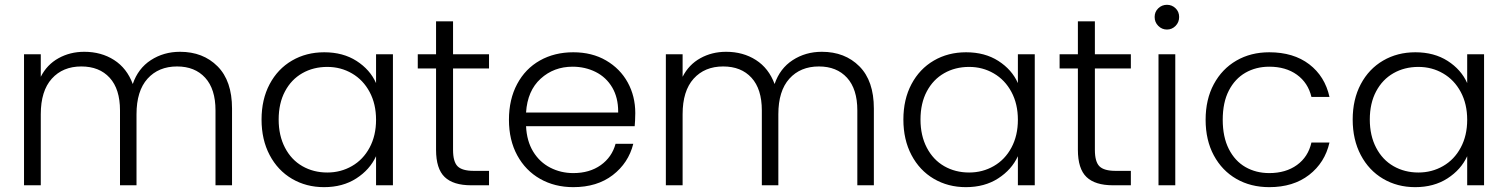

<svg xmlns="http://www.w3.org/2000/svg" viewBox="-20 -772 6283 800"><path d="M80.1 0V-545.9H149.9V-452.1Q175.8 -502.9 223.9 -529.5Q272 -556.2 331.1 -556.2Q401.9 -556.2 455.3 -522Q508.8 -487.8 533.2 -421.9Q555.2 -486.8 608.6 -521.5Q662.1 -556.2 730 -556.2Q826.2 -556.2 886.5 -495.6Q946.8 -435.1 946.8 -319.8V0H877.9V-312Q877.9 -400.9 835 -448Q792 -495.1 717.8 -495.1Q640.6 -495.1 594.7 -444.1Q548.8 -393.1 548.8 -295.9V0H480V-312Q480 -400.9 437 -448Q394 -495.1 318.8 -495.1Q241.7 -495.1 195.8 -444.1Q149.9 -393.1 149.9 -295.9V0Z M1069.8 -273.9Q1069.8 -357.9 1103.5 -421.4Q1137.2 -484.9 1196.5 -519.5Q1255.9 -554.2 1331.1 -554.2Q1409.2 -554.2 1465.6 -518.1Q1522 -481.9 1546.9 -425.8V-545.9H1617.2V0H1546.9V-121.1Q1521 -64.9 1464.6 -28.6Q1408.2 7.8 1330.1 7.8Q1255.9 7.8 1196.5 -27.1Q1137.2 -62 1103.5 -126Q1069.8 -189.9 1069.8 -273.9ZM1141.1 -273.9Q1141.1 -207 1167.5 -156.5Q1193.8 -106 1240 -79.6Q1286.1 -53.2 1343.8 -53.2Q1399.9 -53.2 1446.5 -80.1Q1493.2 -106.9 1520 -157Q1546.9 -207 1546.9 -272.9Q1546.9 -338.9 1520 -388.9Q1493.2 -439 1446.5 -466.1Q1399.9 -493.2 1343.8 -493.2Q1285.6 -493.2 1239.7 -467Q1193.8 -440.9 1167.5 -391.4Q1141.1 -341.8 1141.1 -273.9Z M1720.7 -486.8V-545.9H1796.9V-683.1H1867.7V-545.9H2017.6V-486.8H1867.7V-147.9Q1867.7 -98.1 1886.7 -79.1Q1905.8 -60.1 1953.6 -60.1H2017.6V0H1942.9Q1868.7 0 1832.8 -34.4Q1796.9 -68.8 1796.9 -147.9V-486.8Z M2100.6 -272.9Q2100.6 -357.9 2134.8 -421.9Q2168.9 -485.8 2229.7 -520Q2290.5 -554.2 2368.7 -554.2Q2446.8 -554.2 2505.4 -520Q2564 -485.8 2595.5 -428.5Q2627 -371.1 2627 -300.8Q2626.5 -265.1 2624.5 -246.1H2171.9Q2174.8 -184.1 2201.7 -140.1Q2228.5 -96.2 2272.7 -73.5Q2316.9 -50.8 2368.7 -50.8Q2436.5 -50.8 2483.2 -84Q2529.8 -117.2 2544.9 -172.9H2618.7Q2598.6 -92.8 2533.2 -42.5Q2467.8 7.8 2368.7 7.8Q2291.5 7.8 2230.7 -26.6Q2169.9 -61 2135.3 -124.5Q2100.6 -188 2100.6 -272.9ZM2171.9 -303.2H2555.7Q2555.7 -305.7 2555.7 -307.6Q2555.7 -365.2 2531.2 -407.2Q2505.9 -450.2 2461.9 -472.2Q2418 -494.1 2365.7 -494.1Q2287.6 -494.1 2232.7 -444.1Q2177.7 -394 2171.9 -303.2Z M2754.4 0V-545.9H2824.2V-452.1Q2850.1 -502.9 2898.2 -529.5Q2946.3 -556.2 3005.4 -556.2Q3076.2 -556.2 3129.6 -522Q3183.1 -487.8 3207.5 -421.9Q3229.5 -486.8 3283 -521.5Q3336.4 -556.2 3404.3 -556.2Q3500.5 -556.2 3560.8 -495.6Q3621.1 -435.1 3621.1 -319.8V0H3552.2V-312Q3552.2 -400.9 3509.3 -448Q3466.3 -495.1 3392.1 -495.1Q3314.9 -495.1 3269 -444.1Q3223.1 -393.1 3223.1 -295.9V0H3154.3V-312Q3154.3 -400.9 3111.3 -448Q3068.4 -495.1 2993.2 -495.1Q2916 -495.1 2870.1 -444.1Q2824.2 -393.1 2824.2 -295.9V0Z M3744.1 -273.9Q3744.1 -357.9 3777.8 -421.4Q3811.5 -484.9 3870.8 -519.5Q3930.2 -554.2 4005.4 -554.2Q4083.5 -554.2 4139.9 -518.1Q4196.3 -481.9 4221.2 -425.8V-545.9H4291.5V0H4221.2V-121.1Q4195.3 -64.9 4138.9 -28.6Q4082.5 7.8 4004.4 7.8Q3930.2 7.8 3870.8 -27.1Q3811.5 -62 3777.8 -126Q3744.1 -189.9 3744.1 -273.9ZM3815.4 -273.9Q3815.4 -207 3841.8 -156.5Q3868.2 -106 3914.3 -79.6Q3960.4 -53.2 4018.1 -53.2Q4074.2 -53.2 4120.8 -80.1Q4167.5 -106.9 4194.3 -157Q4221.2 -207 4221.2 -272.9Q4221.2 -338.9 4194.3 -388.9Q4167.5 -439 4120.8 -466.1Q4074.2 -493.2 4018.1 -493.2Q3960 -493.2 3914.1 -467Q3868.2 -440.9 3841.8 -391.4Q3815.4 -341.8 3815.4 -273.9Z M4395 -486.8V-545.9H4471.2V-683.1H4542V-545.9H4691.9V-486.8H4542V-147.9Q4542 -98.1 4561 -79.1Q4580.1 -60.1 4627.9 -60.1H4691.9V0H4617.2Q4543 0 4507.1 -34.4Q4471.2 -68.8 4471.2 -147.9V-486.8Z M4791 -701.2Q4791 -723.1 4806.2 -737.5Q4821.3 -752 4842.3 -752Q4863.3 -752 4878.2 -737.5Q4893.1 -723.1 4893.1 -701.2Q4893.1 -679.2 4878.2 -664.1Q4863.3 -648.9 4842.3 -648.9Q4821.3 -648.9 4806.2 -664.1Q4791 -679.2 4791 -701.2ZM4807.1 0V-545.9H4877V0Z M5003.4 -272.9Q5003.4 -357.9 5037.6 -421.4Q5071.8 -484.9 5131.6 -519.5Q5191.4 -554.2 5268.6 -554.2Q5369.6 -554.2 5435.1 -504.2Q5500.5 -454.1 5519.5 -368.2H5444.3Q5430.2 -427.2 5383.8 -460.7Q5337.4 -494.1 5268.6 -494.1Q5213.4 -494.1 5169.4 -469Q5125.5 -443.8 5100.1 -394.5Q5074.7 -345.2 5074.7 -272.9Q5074.7 -201.2 5100.1 -151.1Q5125.5 -101.1 5169.4 -75.9Q5213.4 -50.8 5268.6 -50.8Q5337.4 -50.8 5384 -84.5Q5430.7 -118.2 5444.3 -178.2H5519.5Q5500.5 -94.2 5434.6 -43.2Q5368.7 7.8 5268.6 7.8Q5191.4 7.8 5131.6 -26.6Q5071.8 -61 5037.6 -124.5Q5003.4 -188 5003.4 -272.9Z M5616.2 -273.9Q5616.2 -357.9 5649.9 -421.4Q5683.6 -484.9 5742.9 -519.5Q5802.2 -554.2 5877.4 -554.2Q5955.6 -554.2 6012 -518.1Q6068.4 -481.9 6093.3 -425.8V-545.9H6163.6V0H6093.3V-121.1Q6067.4 -64.9 6011 -28.6Q5954.6 7.8 5876.5 7.8Q5802.2 7.8 5742.9 -27.1Q5683.6 -62 5649.9 -126Q5616.2 -189.9 5616.2 -273.9ZM5687.5 -273.9Q5687.5 -207 5713.9 -156.5Q5740.2 -106 5786.4 -79.6Q5832.5 -53.2 5890.1 -53.2Q5946.3 -53.2 5992.9 -80.1Q6039.6 -106.9 6066.4 -157Q6093.3 -207 6093.3 -272.9Q6093.3 -338.9 6066.4 -388.9Q6039.6 -439 5992.9 -466.1Q5946.3 -493.2 5890.1 -493.2Q5832 -493.2 5786.1 -467Q5740.2 -440.9 5713.9 -391.4Q5687.5 -341.8 5687.5 -273.9Z"/></svg>

Font: Poppins Light
Style: Regular
Weight: 300
Designer: Ninad Kale (Devanagari), Jonny Pinhorn (Latin)
Foundry: Indian Type Foundry
Version: 4.004